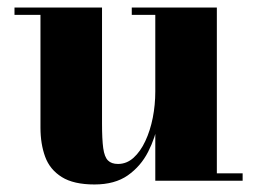

<svg xmlns="http://www.w3.org/2000/svg" viewBox="-20 -480 683 510"><path d="M231 10Q175.5 10 144 -9.8Q112.5 -29.5 100 -63.5Q87.5 -97.5 87.5 -141V-440.5H18.5V-460H251V-152Q251 -110 254.2 -86.5Q257.5 -63 266.8 -53.8Q276 -44.5 293.5 -44.5Q316.5 -44.5 334.8 -61Q353 -77.5 366 -105.2Q379 -133 385.8 -167.2Q392.5 -201.5 392.5 -237L408.5 -237.5Q408.5 -200.5 400.8 -157.8Q393 -115 373.5 -76.8Q354 -38.5 319.5 -14.2Q285 10 231 10ZM392.5 0V-440.5H330V-460H556V-19.5H624.5V0Z"/></svg>

Font: Bodoni Moda ExtraBold
Style: Regular
Weight: 800
Version: Version 2.005